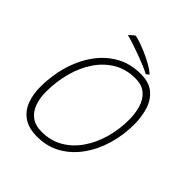

<svg xmlns="http://www.w3.org/2000/svg" viewBox="-220 -943 1117 1117"><g transform="rotate(45 338.5 -385.0)"><path d="M264.5 25.5Q195.5 25.5 153.2 -2.8Q111 -31 91.5 -80.5Q72 -130 72 -194Q72 -285.5 96.2 -369.2Q120.5 -453 166.8 -518.5Q213 -584 279.8 -622Q346.5 -660 432 -660Q501.5 -660 541 -626.8Q580.5 -593.5 597 -540.2Q613.5 -487 613.5 -426Q613.5 -337 589.5 -255.8Q565.5 -174.5 520 -111.2Q474.5 -48 410 -11.2Q345.5 25.5 264.5 25.5ZM262.5 -13.5Q336 -13.5 393.5 -46.8Q451 -80 491 -137.8Q531 -195.5 552 -269Q573 -342.5 573 -423.5Q573 -474 560 -518.8Q547 -563.5 515.2 -591.5Q483.5 -619.5 428 -619.5Q352.5 -619.5 294.2 -585Q236 -550.5 196 -490.8Q156 -431 135.8 -355.2Q115.5 -279.5 115.5 -197Q115.5 -144.5 130.5 -103Q145.5 -61.5 177.8 -37.5Q210 -13.5 262.5 -13.5ZM253.5 -796Q263.5 -795.5 290.2 -786.8Q317 -778 351.2 -763.5Q385.5 -749 418 -730.8Q450.5 -712.5 471.5 -693L453 -679Q436.5 -689 407.2 -701.2Q378 -713.5 343.5 -726.2Q309 -739 276.2 -749.8Q243.5 -760.5 219.5 -766.5Q224.5 -771.5 230.8 -777.5Q237 -783.5 243.2 -788.5Q249.5 -793.5 253.5 -796Z"/></g></svg>

Font: Grandstander Thin
Style: Italic
Weight: 100
Italic angle: -15°
Designer: Tyler Finck
Foundry: Etcetera Type Co
Version: Version 1.200